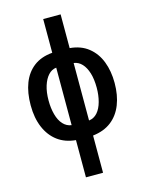

<svg xmlns="http://www.w3.org/2000/svg" viewBox="-144 -845 890 1171"><g transform="rotate(-15 301.5 -260.0)"><path d="M357 -547Q427 -541 474 -503.5Q521 -466 544 -406Q567 -346 567 -271Q567 -194 543.5 -134.5Q520 -75 473.5 -39Q427 -3 357 5V240H249V5Q182 -1 135 -36Q88 -71 62.5 -131Q37 -191 37 -271Q37 -351 60 -410.5Q83 -470 129.5 -505.5Q176 -541 247 -547V-760H357ZM247 -453Q218 -450 196.5 -426.5Q175 -403 162.5 -363.5Q150 -324 150 -271Q150 -223 161 -182.5Q172 -142 194 -118Q216 -94 247 -90ZM357 -90Q389 -94 410.5 -118.5Q432 -143 443 -183.5Q454 -224 454 -271Q454 -325 442 -364Q430 -403 408.5 -426Q387 -449 357 -453Z"/></g></svg>

Font: Noto Sans Display ExtraCondensed SemiBold
Style: Regular
Weight: 600
Width: 2
Designer: Monotype Design Team
Foundry: Monotype Imaging Inc.
Version: Version 2.003